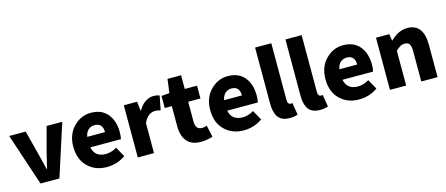

<svg xmlns="http://www.w3.org/2000/svg" viewBox="-51 -1405 4704 2024"><g transform="rotate(-15 2301.0 -393.0)"><path d="M203.1 0 13.7 -569.3H193.4L261.7 -306.6Q275.4 -251 304.7 -131.8H309.6Q315.4 -161.1 351.6 -306.6L421.9 -569.3H592.8L409.2 0Z M925.8 13.7Q799.8 13.7 718.3 -66.4Q636.7 -146.5 636.7 -284.2Q636.7 -417 717.3 -500Q797.9 -583 906.2 -583Q1024.4 -583 1087.4 -506.8Q1150.4 -430.7 1150.4 -307.6Q1150.4 -257.8 1142.6 -232.4H808.6Q831.1 -122.1 950.2 -122.1Q1009.8 -122.1 1070.3 -158.2L1129.9 -50.8Q1040 13.7 925.8 13.7ZM805.7 -347.7H1000Q1000 -447.3 910.2 -447.3Q871.1 -447.3 842.8 -421.9Q814.5 -396.5 805.7 -347.7Z M1264.6 0V-569.3H1409.2L1420.9 -469.7H1425.8Q1456.1 -524.4 1499.5 -553.7Q1543 -583 1586.9 -583Q1629.9 -583 1656.2 -571.3L1626 -418Q1590.8 -426.8 1564.5 -426.8Q1529.3 -426.8 1496.1 -402.3Q1462.9 -377.9 1441.4 -325.2V0Z M1952.1 13.7Q1849.6 13.7 1800.3 -45.9Q1751 -105.5 1751 -210.9V-429.7H1673.8V-561.5L1761.7 -569.3L1781.2 -718.8H1929.7V-569.3H2063.5V-429.7H1929.7V-212.9Q1929.7 -125 2001 -125Q2019.5 -125 2053.7 -134.8L2081.1 -6.8Q2010.7 13.7 1952.1 13.7Z M2419.9 13.7Q2293.9 13.7 2212.4 -66.4Q2130.9 -146.5 2130.9 -284.2Q2130.9 -417 2211.4 -500Q2292 -583 2400.4 -583Q2518.6 -583 2581.5 -506.8Q2644.5 -430.7 2644.5 -307.6Q2644.5 -257.8 2636.7 -232.4H2302.7Q2325.2 -122.1 2444.3 -122.1Q2503.9 -122.1 2564.5 -158.2L2624 -50.8Q2534.2 13.7 2419.9 13.7ZM2299.8 -347.7H2494.1Q2494.1 -447.3 2404.3 -447.3Q2365.2 -447.3 2336.9 -421.9Q2308.6 -396.5 2299.8 -347.7Z M2920.9 13.7Q2834 13.7 2796.4 -37.6Q2758.8 -88.9 2758.8 -184.6V-798.8H2935.5V-177.7Q2935.5 -152.3 2945.3 -141.1Q2955.1 -129.9 2967.8 -129.9Q2977.5 -129.9 2987.3 -131.8L3008.8 -1Q2973.6 13.7 2920.9 13.7Z M3252 13.7Q3165 13.7 3127.4 -37.6Q3089.8 -88.9 3089.8 -184.6V-798.8H3266.6V-177.7Q3266.6 -152.3 3276.4 -141.1Q3286.1 -129.9 3298.8 -129.9Q3308.6 -129.9 3318.4 -131.8L3339.8 -1Q3304.7 13.7 3252 13.7Z M3677.7 13.7Q3551.8 13.7 3470.2 -66.4Q3388.7 -146.5 3388.7 -284.2Q3388.7 -417 3469.2 -500Q3549.8 -583 3658.2 -583Q3776.4 -583 3839.4 -506.8Q3902.3 -430.7 3902.3 -307.6Q3902.3 -257.8 3894.5 -232.4H3560.5Q3583 -122.1 3702.1 -122.1Q3761.7 -122.1 3822.3 -158.2L3881.8 -50.8Q3792 13.7 3677.7 13.7ZM3557.6 -347.7H3752Q3752 -447.3 3662.1 -447.3Q3623 -447.3 3594.7 -421.9Q3566.4 -396.5 3557.6 -347.7Z M4016.6 0V-569.3H4161.1L4172.9 -498H4177.7Q4264.6 -583 4359.4 -583Q4536.1 -583 4536.1 -351.6V0H4358.4V-330.1Q4358.4 -386.7 4342.8 -408.7Q4327.1 -430.7 4292 -430.7Q4263.7 -430.7 4243.2 -418.9Q4222.7 -407.2 4193.4 -379.9V0Z"/></g></svg>

Font: Gen Shin Gothic Heavy
Style: Bold
Weight: 900
Designer: [Source Han Sans]
Ryoko NISHIZUKA  (kana & ideographs); Paul D. Hunt (Latin, Greek & Cyrillic); Wenlong ZHANG  (bopomofo
Version: Version 1.002.20150607